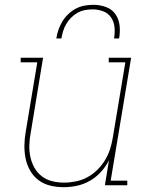

<svg xmlns="http://www.w3.org/2000/svg" viewBox="-20 -770 640 798"><path d="M245 8Q216 8 189 1.5Q162 -5 140.5 -21Q119 -37 105.5 -60.5Q92 -84 86.5 -111Q81 -138 81.5 -166.5Q82 -195 87 -223L135 -511H66V-530H159L108 -220Q103 -195 102 -169Q101 -143 106 -119Q111 -95 122.5 -74Q134 -53 153 -38Q172 -23 196.5 -17Q221 -11 246 -11Q270 -11 295 -16Q320 -21 342.5 -33Q365 -45 384 -63.5Q403 -82 416.5 -104.5Q430 -127 437.5 -150.5Q445 -174 449 -199L501 -511H432V-530H525L440 -19H509V0H416L433 -104Q420 -78 399.5 -55.5Q379 -33 353.5 -18.5Q328 -4 300 2Q272 8 245 8ZM214 -610Q217 -629 223 -646.5Q229 -664 239 -680.5Q249 -697 263.5 -711Q278 -725 295 -734Q312 -743 330.5 -746.5Q349 -750 368 -750Q395 -750 420 -741Q445 -732 459.5 -711.5Q474 -691 477 -664Q480 -637 475 -610H454Q458 -633 456 -656Q454 -679 442 -697Q430 -715 409 -723Q388 -731 365 -731Q349 -731 333 -728Q317 -725 302.5 -717Q288 -709 276 -697Q264 -685 255.5 -670.5Q247 -656 242.5 -641Q238 -626 235 -610Z"/></svg>

Font: Iosevka Slab ThExObl
Style: Regular
Weight: 100
Width: 7
Italic angle: -9°
Monospace: yes
Designer: Belleve Invis
Foundry: Belleve Invis
Version: Version 11.1.1; ttfautohint (v1.8.3)